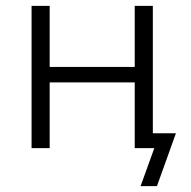

<svg xmlns="http://www.w3.org/2000/svg" viewBox="-20 -507 653 657"><path d="M461 130 508 0H443V-51H582L517 130ZM88 0V-487H150V-278H441V-487H503V0H441V-225H150V0Z"/></svg>

Font: Nunito Sans 11pt Light
Style: Regular
Weight: 300
Version: Version 3.101;gftools[0.9.27]